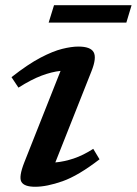

<svg xmlns="http://www.w3.org/2000/svg" viewBox="-20 -703 523 734"><path d="M73 -82.5 211.5 -432Q178 -428.5 138.8 -413.8Q99.5 -399 50.5 -368L24 -408Q87 -457.5 134.8 -482.5Q182.5 -507.5 218 -516.2Q253.5 -525 279.5 -525Q326 -525 338 -503.5Q350 -482 330 -431.5L191.5 -82Q225.5 -85 261.5 -97Q297.5 -109 336.5 -134L360.5 -94Q279.5 -31.5 219.2 -10.2Q159 11 114.5 11Q72.5 11 61.8 -7.8Q51 -26.5 73 -82.5ZM166 -616.5 186.5 -683H483L463 -616.5Z"/></svg>

Font: Newsreader Caption Medium
Style: Italic
Weight: 500
Italic angle: -17°
Designer: Hugues Gentile
Foundry: Production Type
Version: Version 1.001